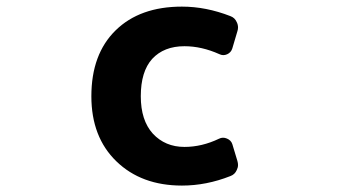

<svg xmlns="http://www.w3.org/2000/svg" viewBox="-20 -580 1040 592"><path d="M541 -7.8Q416 -7.8 338.9 -82.5Q261.7 -157.2 261.7 -283.2Q261.7 -413.1 336.4 -486.3Q411.1 -559.6 541 -559.6Q615.2 -559.6 690.4 -530.3Q704.1 -525.4 710 -511.7Q713.9 -503.9 713.9 -495.1Q713.9 -489.3 711.9 -483.4L696.3 -430.7Q692.4 -418 680.2 -412.6Q668 -407.2 656.2 -413.1Q601.6 -437.5 548.8 -437.5Q485.4 -437.5 449.2 -398.4Q414.1 -359.4 414.1 -283.2Q414.1 -209 451.2 -168Q489.3 -127 548.8 -127Q602.5 -127 655.3 -152.3Q667 -158.2 679.7 -152.8Q692.4 -147.5 696.3 -135.7L711.9 -84Q713.9 -77.1 713.9 -71.3Q713.9 -63.5 710 -55.7Q704.1 -42 690.4 -37.1Q616.2 -7.8 541 -7.8Z"/></svg>

Font: Rounded-L Mgen+ 1m bold
Style: Bold
Weight: 700
Designer: [Source Han Sans]
Ryoko NISHIZUKA  (kana & ideographs); Paul D. Hunt (Latin, Greek & Cyrillic); Wenlong ZHANG  (bopomofo
Version: Version 1.059.20150602